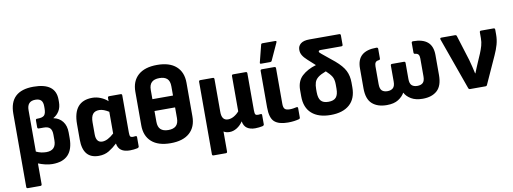

<svg xmlns="http://www.w3.org/2000/svg" viewBox="-68 -1123 4565 1708"><g transform="rotate(-10 2214.0 -268.5)"><path d="M69 185Q56 185 56 172V-489Q56 -695 273 -695Q474 -695 474 -543V-522Q474 -474 454 -441Q434 -408 401 -390V-388Q452 -378 482 -339.5Q512 -301 512 -240V-189Q512 12 322 12Q291 12 258 4Q225 -4 195 -16V172Q195 185 182 185ZM195 -497V-123Q238 -102 287 -102Q375 -102 375 -193V-243Q375 -285 357.5 -303Q340 -321 302 -321H257Q244 -321 244 -334V-396Q244 -409 256 -409H262Q306 -409 322 -426Q338 -443 338 -489V-507Q338 -544 321.5 -561Q305 -578 270 -578Q195 -578 195 -497Z M741 12Q598 12 598 -160V-299Q598 -507 772 -507Q809 -507 846 -492Q883 -477 910 -452V-482Q910 -495 923 -495H1026Q1039 -495 1039 -482V-147Q1039 -119 1045 -110.5Q1051 -102 1068 -102Q1074 -102 1080 -103Q1086 -104 1092 -104Q1104 -105 1104 -93V-10Q1104 1 1089 5Q1075 8 1057 10Q1039 12 1022 12Q921 12 909 -70Q873 -36 833.5 -12Q794 12 741 12ZM737 -184Q737 -108 794 -108Q841 -108 900 -162V-358Q878 -372 856 -380.5Q834 -389 814 -389Q774 -389 755.5 -365Q737 -341 737 -291Z M1390 -695Q1502 -695 1561.5 -642Q1621 -589 1621 -493V-190Q1621 -94 1561.5 -41Q1502 12 1390 12Q1278 12 1218.5 -41Q1159 -94 1159 -190V-493Q1159 -589 1218.5 -642Q1278 -695 1390 -695ZM1390 -576Q1344 -576 1320.5 -554Q1297 -532 1297 -485V-402H1483V-485Q1483 -533 1459.5 -554.5Q1436 -576 1390 -576ZM1390 -107Q1436 -107 1459.5 -129Q1483 -151 1483 -198V-295H1297V-198Q1297 -151 1320.5 -129Q1344 -107 1390 -107Z M1746 185Q1733 185 1733 172V-482Q1733 -495 1746 -495H1859Q1872 -495 1872 -482V-185Q1872 -108 1929 -108Q1956 -108 1983 -123.5Q2010 -139 2030 -163V-482Q2030 -495 2043 -495H2156Q2169 -495 2169 -482V-147Q2169 -119 2175 -110.5Q2181 -102 2198 -102Q2204 -102 2210 -103Q2216 -104 2222 -104Q2234 -105 2234 -93V-10Q2234 1 2219 5Q2205 8 2187 10Q2169 12 2153 12Q2108 12 2080 -7.5Q2052 -27 2045 -69V-70Q2022 -35 1989.5 -15Q1957 5 1924 5Q1891 5 1870 -9V172Q1870 185 1857 185Z M2449 12Q2367 12 2328 -22.5Q2289 -57 2289 -153V-482Q2289 -495 2302 -495H2415Q2428 -495 2428 -482V-160Q2428 -127 2440.5 -114Q2453 -101 2486 -101Q2503 -101 2518 -103.5Q2533 -106 2547 -109Q2560 -111 2560 -98V-14Q2560 -3 2549 0Q2531 5 2505.5 8.5Q2480 12 2449 12ZM2304 -545Q2291 -545 2295 -558L2334 -712Q2336 -722 2348 -722H2463Q2478 -722 2471 -707L2401 -554Q2397 -545 2386 -545Z M2836 12Q2726 12 2665.5 -41.5Q2605 -95 2605 -197V-253Q2605 -334 2654 -379.5Q2703 -425 2782 -448L2715 -509Q2686 -535 2672.5 -558.5Q2659 -582 2660 -609Q2660 -641 2685.5 -662Q2711 -683 2765 -683H3034Q3047 -683 3047 -670V-585Q3047 -573 3034 -573H2847Q2828 -573 2828 -562Q2828 -556 2834 -550.5Q2840 -545 2849 -537L2958 -448Q3020 -395 3043.5 -348Q3067 -301 3067 -240V-197Q3067 -95 3006.5 -41.5Q2946 12 2836 12ZM2747 -210Q2747 -156 2768 -131.5Q2789 -107 2836 -107Q2884 -107 2905 -131.5Q2926 -156 2926 -210V-248Q2926 -295 2909 -321.5Q2892 -348 2859 -378Q2811 -360 2787 -341Q2763 -322 2755 -297Q2747 -272 2747 -238Z M3343 12Q3259 12 3211 -31Q3163 -74 3163 -171V-351Q3163 -431 3207 -469Q3251 -507 3338 -507Q3353 -507 3353 -494V-408Q3353 -395 3341 -394Q3319 -392 3310.5 -380Q3302 -368 3302 -346V-184Q3302 -142 3319.5 -125.5Q3337 -109 3370 -109Q3401 -109 3419.5 -125.5Q3438 -142 3438 -183V-328Q3438 -341 3451 -341H3558Q3571 -341 3571 -328V-183Q3571 -142 3589 -125.5Q3607 -109 3639 -109Q3672 -109 3689.5 -125.5Q3707 -142 3707 -184V-346Q3707 -368 3698.5 -380Q3690 -392 3667 -394Q3656 -395 3656 -408V-494Q3656 -507 3670 -507Q3757 -507 3801 -469Q3845 -431 3845 -351V-171Q3845 -74 3797.5 -31Q3750 12 3667 12Q3604 12 3563.5 -12Q3523 -36 3505 -71H3504Q3486 -38 3447 -13Q3408 12 3343 12Z M4096 0Q4085 0 4081 -10L3913 -480Q3909 -495 3924 -495H4047Q4059 -495 4062 -484L4133 -256Q4142 -225 4149.5 -193Q4157 -161 4164 -130H4167Q4176 -153 4185.5 -176Q4195 -199 4205 -222L4237 -296Q4251 -330 4260 -361.5Q4269 -393 4269 -429V-481Q4269 -495 4281 -495H4396Q4408 -495 4408 -481V-436Q4408 -391 4396 -348Q4384 -305 4362 -257L4250 -10Q4246 0 4235 0Z"/></g></svg>

Font: Sofia Sans ExtraBold
Style: Regular
Weight: 800
Designer: Botio Nikoltchev, Ani Petrova
Foundry: lettersoup
Version: Version 4.101; ttfautohint (v1.8.4.7-5d5b)